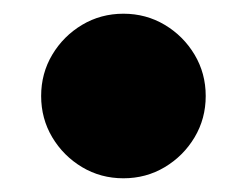

<svg xmlns="http://www.w3.org/2000/svg" viewBox="-20 -240 360 280"><path d="M40 -100Q40 -133 56.2 -160.2Q72.5 -187.5 99.8 -203.8Q127 -220 160 -220Q193 -220 220.2 -203.8Q247.5 -187.5 263.8 -160.2Q280 -133 280 -100Q280 -67 263.8 -39.8Q247.5 -12.5 220.2 3.8Q193 20 160 20Q127 20 99.8 3.8Q72.5 -12.5 56.2 -39.8Q40 -67 40 -100Z"/></svg>

Font: Besley* Condensed Fatface
Style: Regular
Weight: 900
Width: 3
Designer: Owen Earl
Foundry: indestructible type*
Version: Version 3.000; ttfautohint (v1.8.3)